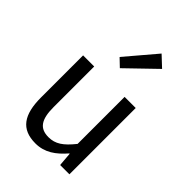

<svg xmlns="http://www.w3.org/2000/svg" viewBox="-252 -985 1112 1112"><g transform="rotate(45 303.5 -429.5)"><path d="M288 -641 464 -811 399 -872 241 -686ZM250 13C325 13 379 -26 430 -85H433L440 0H516V-543H425V-158C373 -93 334 -66 278 -66C206 -66 176 -109 176 -210V-543H85V-199C85 -58 133 13 250 13Z"/></g></svg>

Font: Spoqa Han Sans Neo Regular
Style: Regular
Weight: 400
Designer: [Spoqa Han Sans Neo] Dong-huui Kim  Younghwa Kang  Yujin Lee  [Noto Sans] Ryoko NISHIZUKA  (kana & ideographs); Paul D. 
Foundry: Spoqa (http://www.spoqa-han-sans.com)
Version: Version 1.000